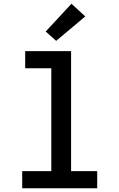

<svg xmlns="http://www.w3.org/2000/svg" viewBox="-20 -1009 640 1029"><path d="M99 0V-92H255V-643H115V-735H361V-92H501V0ZM281 -790 225 -840 363 -989 437 -921Z"/></svg>

Font: Iosevka Custom SmBdEx
Style: Regular
Weight: 600
Width: 7
Monospace: yes
Designer: Belleve Invis
Foundry: Belleve Invis
Version: Version 11.2.4; ttfautohint (v1.8.4)